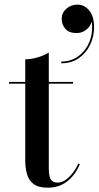

<svg xmlns="http://www.w3.org/2000/svg" viewBox="-20 -822 436 848"><path d="M191 7Q148 7 126.8 -10.5Q105.5 -28 98.5 -55.5Q91.5 -83 91.5 -112.5V-560Q117.5 -560 147.5 -569Q177.5 -578 195.5 -590V-80Q195.5 -42.5 204.5 -29Q213.5 -15.5 234 -15.5Q260 -15.5 285.5 -40.5Q311 -65.5 326 -100L332.5 -97Q314 -51 278 -22Q242 7 191 7ZM20 -452.5V-460H302.5V-452.5ZM250.5 -542.5V-550Q286.5 -550 314.5 -566.2Q342.5 -582.5 360.5 -609.8Q378.5 -637 384.5 -671Q390.5 -705 382.5 -740H385Q387 -725.5 378.5 -710.8Q370 -696 354.2 -686Q338.5 -676 318 -676Q285 -676 268.8 -694.5Q252.5 -713 252.5 -738.5Q252.5 -765 272.8 -783.2Q293 -801.5 322.5 -801.5Q353 -801.5 374.2 -775.5Q395.5 -749.5 395.5 -701.5Q395.5 -661.5 378.5 -625.2Q361.5 -589 329.2 -565.8Q297 -542.5 250.5 -542.5Z"/></svg>

Font: BodoniModa_28ptMedium
Style: Regular
Weight: 500
Designer: Owen Earl
Foundry: indestructible type
Version: Version 2.004